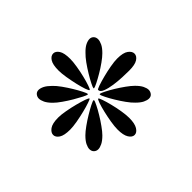

<svg xmlns="http://www.w3.org/2000/svg" viewBox="-92 -400 566 566"><g transform="rotate(45 191.0 -116.5)"><path d="M287.6 -239.7Q294.9 -239.7 300.8 -235.1Q306.6 -230.5 306.6 -222.2Q306.6 -214.8 302 -205.3Q297.4 -195.8 286.1 -184.6Q278.3 -176.3 264.6 -166.5Q251 -156.7 236.8 -148.2Q222.7 -139.6 210.9 -133.8Q199.2 -127.9 195.8 -127.9Q194.3 -127.9 194.3 -129.4Q194.3 -132.8 200.2 -144.5Q206.1 -156.2 214.6 -170.2Q223.1 -184.1 232.9 -197.8Q242.7 -211.4 250.5 -219.2Q261.7 -230.5 271.2 -235.1Q280.8 -239.7 287.6 -239.7ZM207 -238.8Q207 -228.5 206.3 -210.9Q205.6 -193.4 203.1 -176.3Q200.7 -159.2 195.8 -146.5Q190.9 -133.8 182.6 -133.8Q180.2 -133.8 176 -145.8Q171.9 -157.7 167.5 -174.6Q163.1 -191.4 159.9 -209.2Q156.7 -227.1 156.7 -238.8Q156.7 -263.7 164.8 -274.7Q172.9 -285.6 182.6 -285.6Q192.4 -285.6 199.7 -274.7Q207 -263.7 207 -238.8ZM352.5 -116.2Q352.5 -106.4 340.8 -99.1Q329.1 -91.8 305.7 -91.8Q293.5 -91.8 275.6 -94.7Q257.8 -97.7 241.2 -101.6Q224.6 -105.5 212.6 -109.6Q200.7 -113.8 200.7 -116.2Q200.7 -118.2 212.6 -122.3Q224.6 -126.5 241.2 -130.6Q257.8 -134.8 275.6 -137.7Q293.5 -140.6 305.7 -140.6Q329.1 -140.6 340.8 -133.3Q352.5 -126 352.5 -116.2ZM170.4 -129.4Q170.4 -127.9 169.4 -127.9Q165.5 -127.9 154.1 -133.8Q142.6 -139.6 128.4 -148.2Q114.3 -156.7 100.3 -166.7Q86.4 -176.8 78.6 -185.1Q67.4 -195.8 62.7 -205.3Q58.1 -214.8 58.1 -222.2Q58.1 -229.5 63.2 -234.6Q68.4 -239.7 76.7 -239.7Q84 -239.7 93.8 -235.1Q103.5 -230.5 114.7 -219.2Q122.6 -211.4 132.3 -197.8Q142.1 -184.1 150.4 -169.9Q158.7 -155.8 164.6 -144Q170.4 -132.3 170.4 -129.4ZM306.6 -10.7Q306.6 -2.9 301.5 2.4Q296.4 7.8 287.6 7.8Q280.8 7.8 271.2 3.2Q261.7 -1.5 250.5 -12.7Q242.7 -20.5 232.9 -34.2Q223.1 -47.9 214.6 -62Q206.1 -76.2 200.2 -87.6Q194.3 -99.1 194.3 -102.5Q194.3 -104 195.8 -104Q199.2 -104 210.9 -98.1Q222.7 -92.3 236.8 -83.7Q251 -75.2 264.6 -65.4Q278.3 -55.7 286.1 -47.9Q297.4 -36.6 302 -27.1Q306.6 -17.6 306.6 -10.7ZM165 -116.2Q165 -113.8 153.1 -109.6Q141.1 -105.5 124.3 -101.6Q107.4 -97.7 89.4 -94.7Q71.3 -91.8 59.6 -91.8Q34.7 -91.8 23.7 -99.1Q12.7 -106.4 12.7 -116.2Q12.7 -126 23.7 -133.3Q34.7 -140.6 59.6 -140.6Q71.3 -140.6 89.4 -137.7Q107.4 -134.8 124.3 -130.6Q141.1 -126.5 153.1 -122.3Q165 -118.2 165 -116.2ZM207 6.8Q207 31.7 199.7 42.7Q192.4 53.7 182.6 53.7Q172.9 53.7 164.8 42.7Q156.7 31.7 156.7 6.8Q156.7 -4.9 159.9 -22.7Q163.1 -40.5 167.5 -57.4Q171.9 -74.2 176 -86.2Q180.2 -98.1 182.6 -98.1Q184.1 -98.1 188.2 -86.2Q192.4 -74.2 196.5 -57.4Q200.7 -40.5 203.9 -22.7Q207 -4.9 207 6.8ZM169.4 -104Q170.4 -104 170.4 -102.5Q170.4 -99.6 164.6 -88.1Q158.7 -76.7 150.4 -62.5Q142.1 -48.3 132.3 -34.4Q122.6 -20.5 114.7 -12.7Q103.5 -1.5 93.8 3.2Q84 7.8 76.7 7.8Q69.8 7.8 64 3.2Q58.1 -1.5 58.1 -9.8Q58.1 -17.1 62.7 -26.4Q67.4 -35.6 78.6 -46.9Q86.4 -55.2 100.3 -65.2Q114.3 -75.2 128.4 -83.7Q142.6 -92.3 154.1 -98.1Q165.5 -104 169.4 -104Z"/></g></svg>

Font: Scheherazade
Style: Bold
Weight: 700
Version: Version 2.100 (build 932/914)